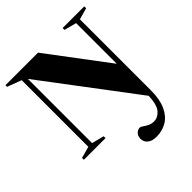

<svg xmlns="http://www.w3.org/2000/svg" viewBox="-251 -876 1269 1269"><g transform="rotate(-45 383.5 -241.0)"><path d="M667 -12.5Q667 73.5 641.8 127.8Q616.5 182 573.8 207.2Q531 232.5 478.5 232.5Q435 232.5 413.2 213.8Q391.5 195 391.5 167Q391.5 141 406.8 125.8Q422 110.5 442 110.5Q448 110.5 461.2 120Q474.5 129.5 493.8 139.2Q513 149 537 149Q572 149 599.8 117.8Q627.5 86.5 631 4L145.5 -639.5V-39.5L231.5 -17.5V0H29V-17.5L110.5 -39.5V-662.5L11 -700V-715H315.5L631.5 -295V-675L545.5 -697.5V-715H748V-697.5L667 -675Z"/></g></svg>

Font: Newsreader Display
Style: Bold
Weight: 700
Designer: Hugues Gentile
Foundry: Production Type
Version: Version 1.001